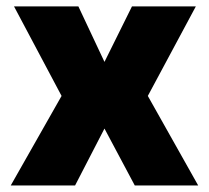

<svg xmlns="http://www.w3.org/2000/svg" viewBox="-20 -565 637 585"><path d="M583.8 0H390.6L298.3 -173.3L208.8 0H12.8L167.6 -272.7L22.7 -545.5H218.8L298.3 -376.4L382.1 -545.5H576.7L430.4 -272.7Z"/></svg>

Font: Linik Sans Black
Style: Regular
Weight: 900
Designer: Fonts by Rasmus Andersson / Changes by Cristiano Sobral with parts from Marc Monis
Foundry: rsms
Version: Version 3.020; ttfautohint (v1.6)